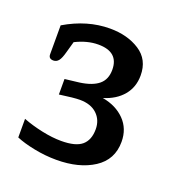

<svg xmlns="http://www.w3.org/2000/svg" viewBox="-82 -838 484 524"><g transform="rotate(20 160.0 -575.5)"><path d="M18 -404V-458Q44 -448 74.5 -441.5Q105 -435 131 -435Q173 -435 191 -450.5Q209 -466 209 -497Q209 -524 191 -541Q173 -558 141 -558Q124 -558 82 -552V-597L124 -602Q160 -607 178 -622Q196 -637 196 -665Q196 -717 137 -717Q105 -717 71 -700L62 -668Q57 -649 51 -641.5Q45 -634 36 -634Q22 -634 22 -647V-731Q86 -769 152 -769Q203 -769 238.5 -746Q274 -723 274 -677Q274 -643 254 -619Q234 -595 198 -584Q238 -577 262.5 -552Q287 -527 287 -489Q287 -437 244.5 -409.5Q202 -382 136 -382Q104 -382 71.5 -388.5Q39 -395 18 -404Z"/></g></svg>

Font: Maitree SemiBold
Style: Regular
Weight: 600
Designer: CadsonDemak Team
Foundry: CadsonDemak
Version: Version 1.001